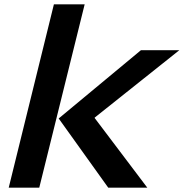

<svg xmlns="http://www.w3.org/2000/svg" viewBox="-20 -860 842 880"><path d="M655 0H476L249 -317L626 -630H802L414 -321V-319ZM160 0H20L227 -840H368Z"/></svg>

Font: TypoPRO Sinkin Sans
Style: 600 SemiBold Italic
Weight: 600
Italic angle: -112°
Designer: Keith Bates
Foundry: K-Type
Version: Sinkin Sans (version 1.0)  by Keith Bates   •   © 2014   www